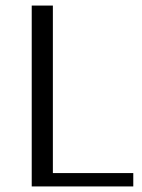

<svg xmlns="http://www.w3.org/2000/svg" viewBox="-20 -670 511 690"><path d="M94 0V-650H170V-48H459V0Z"/></svg>

Font: Arsenal
Style: Regular
Weight: 400
Designer: Andrij Shevchenko
Foundry: Stairsfor
Version: Version 2.001;PS 002.001;hotconv 1.0.88;makeotf.lib2.5.64775